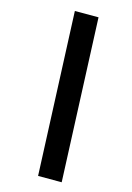

<svg xmlns="http://www.w3.org/2000/svg" viewBox="-162 -1028 888 1293"><g transform="rotate(15 282.0 -381.5)"><path d="M356.9 -950.2 404.8 187H240.2L191.9 -950.2Z"/></g></svg>

Font: Poppins
Style: Bold Italic
Weight: 700
Italic angle: -10°
Designer: Ninad Kale (Devanagari), Jonny Pinhorn (Latin)
Foundry: Indian Type Foundry
Version: Version 3.200;PS 1.000;hotconv 16.6.54;makeotf.lib2.5.65590